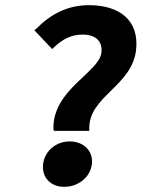

<svg xmlns="http://www.w3.org/2000/svg" viewBox="-20 -712 549 744"><path d="M507 -516C521 -631 446 -692 324 -692C239 -692 173 -654 121 -601L113 -595L182 -522L191 -530C222 -560 257 -578 300 -578C353 -578 378 -550 373 -508C364 -431 184 -365 187 -213L189 -205H326V-217C326 -338 490 -379 507 -516ZM336 -76C342 -127 304 -164 250 -164C196 -164 153 -126 147 -76C141 -26 175 12 229 12C283 12 330 -25 336 -76Z"/></svg>

Font: Falling Sky
Style: SeBdObl
Weight: 600
Designer: Paul D. Hunt
Foundry: Adobe Systems Incorporated
Version: Version 1.02